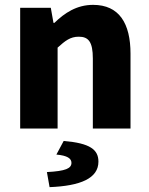

<svg xmlns="http://www.w3.org/2000/svg" viewBox="-20 -529 615 790"><path d="M63 0H217V-333C248 -361 269 -378 304 -378C344 -378 362 -357 362 -288V0H517V-308C517 -432 471 -509 363 -509C295 -509 245 -475 204 -435H200L189 -497H63ZM184 241C311 236 385 205 385 136C385 87 351 60 242 51L212 107C257 111 274 123 274 141C274 164 250 175 173 179Z"/></svg>

Font: Source Sans Pro
Style: Bold
Weight: 700
Designer: Paul D. Hunt
Foundry: Adobe Systems Incorporated
Version: Version 3.006;hotconv 1.0.111;makeotfexe 2.5.65597